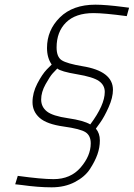

<svg xmlns="http://www.w3.org/2000/svg" viewBox="-20 -679 572 821"><path d="M380 -623Q303 -623 262.5 -583Q222 -543 222 -476Q222 -435 244.5 -421Q267 -407 332 -396Q463 -375 463 -295Q463 -262 444.5 -220.5Q426 -179 408 -154L390 -129Q407 -109 407 -78.5Q407 -48 396.5 -18.5Q386 11 364.5 44Q343 77 300 99.5Q257 122 201 122Q143 122 72 112L45 109L56 73Q158 87 209 87Q282 87 325 37Q368 -13 368 -66Q368 -99 346 -113.5Q324 -128 252 -138Q180 -148 149.5 -175Q119 -202 119 -242Q119 -282 139.5 -321.5Q160 -361 180 -382L201 -403Q181 -432 181 -474Q181 -550 236 -604.5Q291 -659 388 -659Q432 -659 509 -649L532 -646L522 -610Q425 -623 380 -623ZM366 -147Q428 -230 428 -286Q428 -315 403 -332.5Q378 -350 309 -361.5Q240 -373 225 -386Q217 -378 205.5 -365.5Q194 -353 175 -319Q156 -285 156 -253.5Q156 -222 180.5 -202.5Q205 -183 271 -173.5Q337 -164 366 -147Z"/></svg>

Font: TitilliumWebThinItalic
Style: Thin Italic
Weight: 200
Italic angle: -13°
Version: Version 1.001;PS 57.000;hotconv 1.0.70;makeotf.lib2.5.55311